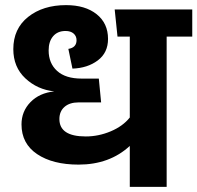

<svg xmlns="http://www.w3.org/2000/svg" viewBox="-20 -730 771 750"><path d="M731 -693V-587H631V0H487V-160Q408 -87 287 -87Q186 -87 125 -128Q64 -169 64 -244Q64 -295 99 -331Q134 -367 192 -373Q126 -380 79 -424Q32 -468 32 -538Q32 -618 90 -664Q148 -710 238 -710Q313 -710 357.5 -674.5Q402 -639 402 -578Q402 -524 362 -494Q322 -464 263 -462L247 -539Q279 -544 279 -573Q279 -589 267.5 -599Q256 -609 236 -609Q205 -609 187.5 -588.5Q170 -568 170 -533Q170 -483 203 -453Q236 -423 299 -423H366L375 -330H287Q252 -330 232 -312.5Q212 -295 212 -265Q212 -197 315 -197Q365 -197 412.5 -217Q460 -237 487 -271V-587H439L428 -693Z"/></svg>

Font: FiraGO
Style: Bold
Weight: 700
Designer: bBox Type
Foundry: bBox Type GmbH
Version: Version 1.001;PS 001.001;hotconv 1.0.88;makeotf.lib2.5.64775